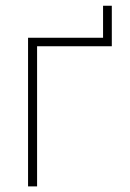

<svg xmlns="http://www.w3.org/2000/svg" viewBox="-20 -665 464 685"><path d="M378.9 -500H112.3V0H80.1V-530.3H347.7V-644.5H378.9Z"/></svg>

Font: Pretendard Std Thin
Style: Regular
Weight: 100
Designer: Base glyphs from Inter by Rasmus Andersson; Hangeul glyphs from Noto Sans CJK(Source Han Sans) by Jang Soo-young and Kan
Foundry: Kil Hyung-jin
Version: Version 1.309